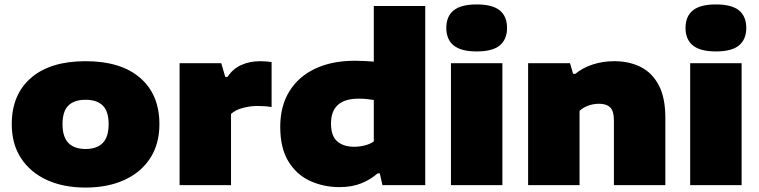

<svg xmlns="http://www.w3.org/2000/svg" viewBox="-20 -835 3423 866"><path d="M366 11Q265.5 11 190.8 -23.5Q116 -58 74.5 -122Q33 -186 33 -275Q33 -408.5 120 -483.8Q207 -559 366 -559Q525 -559 612 -483.8Q699 -408.5 699 -275Q699 -186 657.8 -122Q616.5 -58 541.5 -23.5Q466.5 11 366 11ZM366 -163Q417 -163 443.5 -190.2Q470 -217.5 470 -275Q470 -333 443.5 -359Q417 -385 366 -385Q315 -385 288.5 -359Q262 -333 262 -275Q262 -217.5 288.5 -190.2Q315 -163 366 -163Z M790 0V-550H978L996 -488H1006Q1029.5 -524 1067.5 -541.5Q1105.5 -559 1155 -559Q1168.5 -559 1182 -557.8Q1195.5 -556.5 1205 -555V-352Q1190 -355 1172.8 -356Q1155.5 -357 1141 -357Q1108 -357 1074.5 -348Q1041 -339 1022 -321V0Z M1512 9Q1439.5 9 1378.5 -19Q1317.5 -47 1280.8 -107Q1244 -167 1244 -263Q1244 -356.5 1285.2 -423.2Q1326.5 -490 1402 -525.5Q1477.5 -561 1581 -561Q1603.5 -561 1625.5 -559.8Q1647.5 -558.5 1666 -557V-808H1898V0H1705L1693 -53H1683Q1652.5 -25.5 1609.8 -8.2Q1567 9 1512 9ZM1577 -173Q1600.5 -173 1624.2 -178.8Q1648 -184.5 1666 -197V-384Q1652.5 -386.5 1635 -388.2Q1617.5 -390 1598 -390Q1473 -390 1473 -278Q1473 -221 1501.5 -197Q1530 -173 1577 -173Z M2014 0V-550H2246V0ZM2130 -603Q2059 -603 2026 -630.2Q1993 -657.5 1993 -709Q1993 -761 2026 -788Q2059 -815 2130 -815Q2201.5 -815 2234.2 -788Q2267 -761 2267 -709Q2267 -657.5 2234.2 -630.2Q2201.5 -603 2130 -603Z M2362 0V-550H2551L2565 -502H2575Q2607.5 -529 2653 -544Q2698.5 -559 2751 -559Q2818 -559 2870 -532.8Q2922 -506.5 2951.5 -450.2Q2981 -394 2981 -304V0H2749V-291Q2749 -334.5 2732 -350.8Q2715 -367 2682 -367Q2656 -367 2632.5 -358.2Q2609 -349.5 2594 -335V0Z M3093 0V-550H3325V0ZM3209 -603Q3138 -603 3105 -630.2Q3072 -657.5 3072 -709Q3072 -761 3105 -788Q3138 -815 3209 -815Q3280.5 -815 3313.2 -788Q3346 -761 3346 -709Q3346 -657.5 3313.2 -630.2Q3280.5 -603 3209 -603Z"/></svg>

Font: Encode Sans Exp Black
Style: Regular
Weight: 900
Width: 7
Designer: Multiple Designers
Foundry: Impallari Type
Version: Version 3.002; ttfautohint (v1.8.3) -l 8 -r 50 -G 200 -x 14 